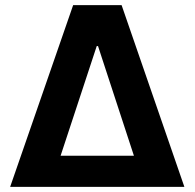

<svg xmlns="http://www.w3.org/2000/svg" viewBox="-20 -727 758 747"><path d="M264.6 -707H453.1L697.3 0H19.5ZM501 -121.1 361.3 -547.9H356.4L215.8 -121.1Z"/></svg>

Font: Pretendard JP
Style: Bold
Weight: 700
Designer: Base glyphs from Inter by Rasmus Andersson; Hangeul glyphs from Noto Sans CJK(Source Han Sans) by Jang Soo-young and Kan
Foundry: Kil Hyung-jin
Version: Version 1.309